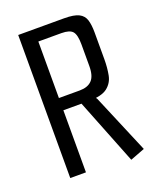

<svg xmlns="http://www.w3.org/2000/svg" viewBox="-122 -694 638 782"><g transform="rotate(-20 196.5 -302.5)"><path d="M52 -620H251Q294 -620 314.5 -609.5Q335 -599 341.5 -577.5Q348 -556 348 -524V-407Q348 -371 342 -339.5Q336 -308 311 -288.5Q286 -269 229 -269H120V0H52ZM311 15 197 -273 243 -277 262 -271 266 -265 374 -9ZM210 -322Q245 -322 263 -340.5Q281 -359 281 -402V-496Q281 -537 268.5 -552Q256 -567 220 -567H120V-322Z"/></g></svg>

Font: Smooch Sans Thin Medium
Style: Regular
Weight: 500
Version: Version 1.010